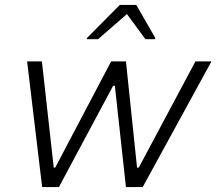

<svg xmlns="http://www.w3.org/2000/svg" viewBox="-20 -759 878 779"><path d="M151 0 90 -510H150L198 -79H204L431 -510H491L536 -79H543L773 -510H838L559 0H491L446 -411H439L219 0ZM332 -600 333 -605 466 -739H533L610 -605L609 -600H570L495 -702L378 -600Z"/></svg>

Font: Saira Light
Style: Italic
Weight: 300
Italic angle: -12°
Designer: Hector Gatti with collaboration of the Omnibus-Type team
Foundry: Omnibus-Type
Version: Version 1.100; ttfautohint (v1.8.3)